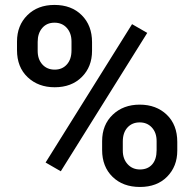

<svg xmlns="http://www.w3.org/2000/svg" viewBox="-20 -741 774 771"><path d="M48.3 -574.2Q48.3 -638.7 89.8 -679.9Q131.3 -721.2 198.7 -721.2Q267.1 -721.2 308.3 -679.9Q349.6 -638.7 349.6 -571.8V-536.6Q349.6 -472.7 308.3 -431.6Q267.1 -390.6 199.7 -390.6Q133.8 -390.6 91.1 -430.9Q48.3 -471.2 48.3 -539.6ZM131.3 -536.6Q131.3 -502.9 150.1 -482.2Q168.9 -461.4 199.7 -461.4Q230 -461.4 248.5 -482.2Q267.1 -502.9 267.1 -538.6V-574.2Q267.1 -607.9 248.3 -628.9Q229.5 -649.9 198.7 -649.9Q168 -649.9 149.7 -628.7Q131.3 -607.4 131.3 -572.8ZM390.1 -174.3Q390.1 -239.7 432.6 -280.3Q475.1 -320.8 541 -320.8Q607.4 -320.8 649.7 -280.3Q691.9 -239.7 691.9 -170.9V-136.2Q691.9 -72.8 651.1 -31.5Q610.4 9.8 542 9.8Q473.6 9.8 431.9 -31Q390.1 -71.8 390.1 -138.7ZM473.1 -136.2Q473.1 -103 492.4 -81.8Q511.7 -60.5 542 -60.5Q573.2 -60.5 591.1 -80.8Q608.9 -101.1 608.9 -137.7V-174.3Q608.9 -208.5 589.8 -229Q570.8 -249.5 541 -249.5Q510.7 -249.5 491.9 -229Q473.1 -208.5 473.1 -172.4ZM224.1 -53.2 163.1 -88.4 510.3 -644 571.3 -608.9Z"/></svg>

Font: TypoPRO Roboto
Style: Regular
Weight: 500
Designer: Google
Version: Version 2.136; 2016